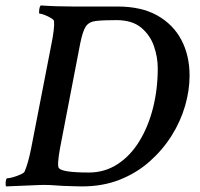

<svg xmlns="http://www.w3.org/2000/svg" viewBox="-28 -666 718 689"><path d="M-5.9 2.9Q-7.8 1 -7.8 -5.9Q-7.8 -26.4 -1 -26.4Q5.9 -26.4 19.5 -30.3Q33.2 -34.2 45.9 -40Q58.6 -45.9 60.5 -50.8Q73.2 -80.1 84 -134.8L156.2 -505.9Q168 -563.5 166 -588.9Q166 -594.7 155.3 -601.1Q144.5 -607.4 132.3 -612.3Q120.1 -617.2 113.3 -617.2Q112.3 -617.2 112.3 -621.1Q112.3 -640.6 118.2 -646.5Q146.5 -644.5 175.3 -643.6Q204.1 -642.6 234.4 -642.6H393.6Q479.5 -642.6 536.6 -610.4Q593.8 -578.1 623 -522.5Q652.3 -466.8 652.3 -394.5Q652.3 -341.8 636.2 -286.1Q620.1 -230.5 587.9 -179.2Q555.7 -127.9 508.8 -86.4Q461.9 -44.9 401.4 -21Q340.8 2.9 266.6 2.9Q257.8 2.9 240.2 2.4Q222.7 2 197.3 1Q171.9 -1 150.4 -2Q128.9 -2.9 112.3 -2ZM291 -46.9Q347.7 -46.9 393.6 -76.7Q439.5 -106.4 471.7 -158.7Q503.9 -210.9 521 -278.3Q538.1 -345.7 538.1 -420.9Q538.1 -460.9 524.4 -500.5Q510.7 -540 478.5 -566.9Q446.3 -593.8 389.6 -593.8Q341.8 -593.8 316.4 -590.8Q291 -587.9 279.8 -570.8Q268.6 -553.7 259.8 -509.8L187.5 -134.8Q175.8 -70.3 183.6 -62.5Q196.3 -46.9 291 -46.9Z"/></svg>

Font: Crimson Text SemiBold
Style: Italic
Weight: 600
Italic angle: -11°
Designer: Sebastian Kosch
Foundry: Sebastian Kosch
Version: Version 1.100; ttfautohint (v1.8.4)